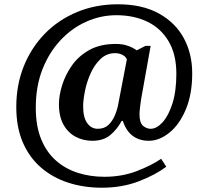

<svg xmlns="http://www.w3.org/2000/svg" viewBox="-20 -734 961 896"><path d="M455 142Q371 142 298.5 118.5Q226 95 171.5 48Q117 1 86.5 -69.5Q56 -140 56 -235Q56 -338 91 -425Q126 -512 189.5 -577Q253 -642 340 -678Q427 -714 530 -714Q644 -714 721.5 -671Q799 -628 838 -555.5Q877 -483 877 -392Q877 -294 847 -223Q817 -152 770 -114.5Q723 -77 675 -77Q584 -77 553 -170H548Q527 -131 495 -104Q463 -77 411 -77Q369 -77 333.5 -95.5Q298 -114 276.5 -152Q255 -190 255 -248Q255 -288 270 -336.5Q285 -385 316 -429Q347 -473 397.5 -501Q448 -529 520 -529Q553 -529 577.5 -520Q602 -511 618 -499L659 -520H683L638 -268Q637 -260 634 -237.5Q631 -215 631 -201Q631 -161 647.5 -147Q664 -133 683 -133Q711 -133 738.5 -163Q766 -193 784.5 -250.5Q803 -308 803 -390Q803 -480 767 -541Q731 -602 668 -632.5Q605 -663 523 -663Q451 -663 384 -633.5Q317 -604 263.5 -547.5Q210 -491 178.5 -411.5Q147 -332 147 -232Q147 -145 172.5 -83.5Q198 -22 242.5 16.5Q287 55 344.5 73Q402 91 467 91Q549 91 618 64.5Q687 38 732 7L756 44Q704 83 626.5 112.5Q549 142 455 142ZM436 -133Q467 -133 486 -151Q505 -169 516.5 -196.5Q528 -224 533 -254L572 -457Q566 -471 550.5 -478.5Q535 -486 518 -486Q478 -486 449.5 -459Q421 -432 403 -392Q385 -352 376.5 -309.5Q368 -267 368 -237Q368 -186 387 -159.5Q406 -133 436 -133Z"/></svg>

Font: Noto Naskh Arabic UI Semi
Style: Bold
Weight: 700
Designer: Monotype Design Team, David Williams, Mohamad Dakak and Nizar Qandah
Foundry: Monotype Imaging Inc.
Version: Version 2.014; ttfautohint (v1.8.4.7-5d5b)